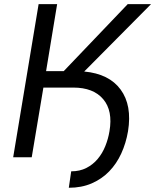

<svg xmlns="http://www.w3.org/2000/svg" viewBox="-20 -747 737 912"><path d="M163.4 -727.3H251.4L198.9 -409.1H282.7L586.6 -727.3H697.4L380 -407.3Q498.2 -396.3 552.9 -321.7Q608 -246.8 588.1 -123.6Q578.5 -67.1 556.1 -18.1Q533.7 30.9 498.6 67.1Q463.4 103.3 415.5 124.1Q367.5 144.9 306.8 144.9L318.2 66.8Q359 66.8 390.3 50.8Q421.5 34.8 443.9 8.2Q466.3 -18.5 480.1 -52.7Q494 -87 500 -123.6Q516.7 -221.2 470.2 -275.9Q423.7 -331 328.1 -331H186.1L130.7 0H42.6Z"/></svg>

Font: Inter P
Style: Italic
Weight: 400
Italic angle: -9.40001°
Designer: Rasmus Andersson
Foundry: rsms
Version: Version 3.018;git-588b23468